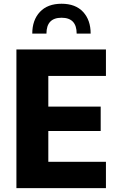

<svg xmlns="http://www.w3.org/2000/svg" viewBox="-20 -979 588 999"><path d="M300.3 -959.5Q373 -959.5 412.4 -917Q451.7 -874.5 451.7 -804.2H378.9Q378.9 -886.7 300.3 -886.7Q221.7 -886.7 221.7 -804.2H147.9Q147.9 -874.5 187.7 -917Q227.5 -959.5 300.3 -959.5ZM531.2 -137.2V0H65.4V-721.7H531.2V-584H231.4V-424.3H503.9V-297.4H231.4V-137.2Z"/></svg>

Font: Estedad-FD ExtraBold
Style: Regular
Weight: 800
Designer: Amin Abedi
Version: Version 7.3